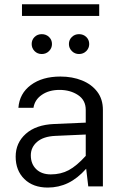

<svg xmlns="http://www.w3.org/2000/svg" viewBox="-20 -865 585 891"><path d="M440.4 -845.2V-791H82V-845.2ZM457.5 -355V0H389.6L379.9 -82Q339.4 -36.6 295.7 -15.6Q252 5.4 201.7 5.4Q133.3 5.4 93 -34.2Q52.7 -73.7 52.7 -138.2Q52.7 -202.1 99.9 -244.1Q147 -286.1 231.4 -289.6L377.9 -295.9V-355Q377.9 -400.4 341.8 -424.1Q305.7 -447.8 256.3 -447.8Q207.5 -447.8 174.3 -425Q141.1 -402.3 135.3 -364.7H65.4Q70.3 -431.2 123.3 -470.5Q176.3 -509.8 260.3 -509.8Q315.9 -509.8 360.6 -491.7Q405.3 -473.6 431.4 -439.2Q457.5 -404.8 457.5 -355ZM123 -144Q123 -104.5 147.9 -80.1Q172.9 -55.7 215.8 -55.7Q262.2 -55.7 299.1 -75.4Q335.9 -95.2 377.9 -141.6V-240.7L236.3 -234.4Q181.6 -231.9 152.3 -206.8Q123 -181.6 123 -144ZM127 -660.6Q127 -680.2 140.4 -693.4Q153.8 -706.5 173.8 -706.5Q193.8 -706.5 207.5 -693.4Q221.2 -680.2 221.2 -660.6Q221.2 -641.6 207.5 -627.9Q193.8 -614.3 173.8 -614.3Q153.8 -614.3 140.4 -627.9Q127 -641.6 127 -660.6ZM299.8 -660.6Q299.8 -680.2 313.5 -693.4Q327.1 -706.5 346.7 -706.5Q366.7 -706.5 380.4 -693.4Q394 -680.2 394 -660.6Q394 -641.6 380.4 -627.9Q366.7 -614.3 346.7 -614.3Q327.1 -614.3 313.5 -627.9Q299.8 -641.6 299.8 -660.6Z"/></svg>

Font: Estedad-FD Regular
Style: FD-Regular
Weight: 400
Designer: Amin Abedi
Version: Version 7.3